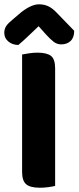

<svg xmlns="http://www.w3.org/2000/svg" viewBox="-31 -859 363 886"><path d="M71 -423H223.4V-1.2Q213.9 1.5 194 4.4Q174.1 7.3 153 7.3Q108.2 7.3 89.6 -8.9Q71 -25.2 71 -64.7ZM223.4 -231.4H71V-607.5Q81.3 -609.5 101.7 -612.8Q122.1 -616 141.7 -616Q185 -616 204.2 -601.1Q223.4 -586.1 223.4 -544.1ZM147.2 -738.1Q125.1 -717.3 101.2 -694.3Q77.4 -671.3 53.7 -651.4Q26 -651.9 7.4 -667.6Q-11.2 -683.3 -11.2 -707.2Q-11.2 -726 -1.8 -739.6Q7.6 -753.2 30.8 -771.8L67 -802.6Q114.1 -839.1 149 -839.1Q172.6 -839.1 191.5 -830.3Q210.5 -821.5 230.1 -800.9L311.4 -717Q311.4 -686.1 295 -670.1Q278.7 -654.2 250.8 -654.2Q232.9 -654.2 217.6 -665.5Q202.3 -676.8 180.7 -700.4Z"/></svg>

Font: Baloo Paaji 2
Style: Regular
Weight: 400
Designer: Shuchita Grover, Noopur Datye and Ek Type
Foundry: Ek Type
Version: Version 1.700